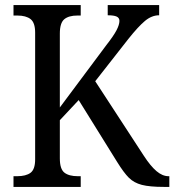

<svg xmlns="http://www.w3.org/2000/svg" viewBox="-20 -734 685 754"><path d="M33 -42H47Q82 -42 100 -55.5Q118 -69 118 -108V-606Q118 -645 100 -659Q82 -673 48 -673H33V-714H297V-673H284Q250 -673 232.5 -658.5Q215 -644 215 -602V-312L397 -556Q426 -593 437.5 -615Q449 -637 449 -652Q449 -664 438 -669Q427 -674 403 -674V-714H605V-674Q576 -674 549.5 -652Q523 -630 484 -581L354 -415L545 -122Q571 -82 594.5 -62Q618 -42 642 -42H645V0H624Q568 0 537 -8Q506 -16 486 -36Q466 -56 440 -98L289 -341L215 -262V-112Q215 -70 233 -56Q251 -42 286 -42H297V0H33Z"/></svg>

Font: Noto Serif Narrow
Style: Regular
Weight: 400
Width: 4
Designer: Monotype Design Team
Foundry: Monotype Imaging Inc.
Version: Version 1.001